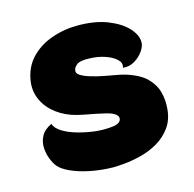

<svg xmlns="http://www.w3.org/2000/svg" viewBox="-91 -674 789 781"><g transform="rotate(-15 303.5 -283.5)"><path d="M301 -581Q375 -581 427.5 -560Q480 -539 508 -508Q536 -477 535 -447Q535 -431 521 -411Q507 -391 484.5 -377.5Q462 -364 435 -367Q442 -385 426 -401Q410 -417 380 -427.5Q350 -438 315 -439Q275 -441 261 -430.5Q247 -420 245 -408Q242 -395 257 -385.5Q272 -376 296.5 -368.5Q321 -361 348.5 -355.5Q376 -350 399.5 -346Q423 -342 436 -338Q496 -320 524 -291.5Q552 -263 560.5 -231Q569 -199 567 -168Q565 -118 541.5 -84.5Q518 -51 483.5 -31Q449 -11 411.5 -1.5Q374 8 341.5 11Q309 14 292 14Q240 13 194.5 3.5Q149 -6 116.5 -21Q84 -36 70 -53Q60 -65 51 -87Q42 -109 40.5 -134.5Q39 -160 51 -183.5Q63 -207 95 -222Q101 -202 127.5 -186Q154 -170 191.5 -160Q229 -150 266 -146Q302 -143 334 -147Q366 -151 369 -170Q371 -180 359 -190Q347 -200 315 -207Q281 -215 255.5 -219.5Q230 -224 205 -230Q158 -242 123 -268Q88 -294 70.5 -330.5Q53 -367 58 -408Q66 -467 101.5 -505Q137 -543 190 -562Q243 -581 301 -581Z"/></g></svg>

Font: Potta One
Style: Regular
Weight: 400
Designer: 108,108go
Foundry: Font Zone 108
Version: Version 1.000